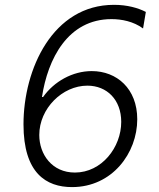

<svg xmlns="http://www.w3.org/2000/svg" viewBox="-20 -757 653 787"><path d="M275.2 9.9C440.3 9.9 542.6 -130 542.6 -268.1C542.6 -393.5 458.8 -465.6 356.2 -465.6C277.7 -465.6 201.7 -423.3 156.6 -359.4H152C175.8 -515.3 257.8 -678.6 437.1 -678.6C478.3 -678.6 527 -669.4 566.4 -640.3L577.8 -708.1C546.2 -724.4 501.8 -737.2 447.1 -737.2C196.4 -737.2 76.3 -474.1 76.3 -247.2C76.3 -46.9 169.7 9.9 275.2 9.9ZM286.9 -49.7C193.5 -49.7 141 -123.9 141 -203.8C141 -312.1 235.4 -405.9 338.1 -405.9C418.7 -405.9 476.9 -347.7 476.9 -257.5C476.9 -153.1 397 -49.7 286.9 -49.7Z"/></svg>

Font: TID UI Light
Style: Italic
Weight: 300
Italic angle: -9.39999°
Designer: The TID Project Authors
Foundry: Bakken & Bæck
Version: Version 1.001;hotconv 1.0.109;makeotfexe 2.5.65596